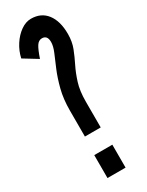

<svg xmlns="http://www.w3.org/2000/svg" viewBox="-204 -772 616 805"><g transform="rotate(-30 103.5 -369.5)"><path d="M60.5 -198H137V-323Q137 -374.5 148.8 -411.8Q160.5 -449 175.5 -479Q190.5 -509 202.2 -539Q214 -569 214 -606.5Q214 -668.5 187 -703.8Q160 -739 111 -739Q86 -739 61.5 -721.8Q37 -704.5 18.8 -676.5Q0.5 -648.5 -7 -615L60 -574Q73 -612.5 83.5 -628.8Q94 -645 110 -645Q136 -645 136 -612.5Q136 -592.5 124.5 -565.5Q113 -538.5 98.2 -503.5Q83.5 -468.5 72 -423.8Q60.5 -379 60.5 -323ZM55.5 0H143V-111H55.5Z"/></g></svg>

Font: League Gothic SemiCondensed
Style: Regular
Weight: 400
Width: 4
Designer: The League of Moveable Type
Version: Version 1.600; ttfautohint (v1.8.3)